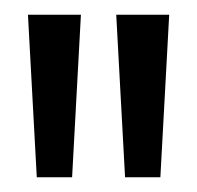

<svg xmlns="http://www.w3.org/2000/svg" viewBox="-20 -717 268 261"><path d="M30 -476 18 -697H90L78 -476ZM150 -476 138 -697H210L198 -476Z"/></svg>

Font: Bricolage Grotesque 24pt Condensed Light
Style: Regular
Weight: 300
Width: 3
Designer: Mathieu Triay
Foundry: Atelier Triay
Version: Version 1.001;gftools[0.9.33.dev8+g029e19f]